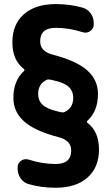

<svg xmlns="http://www.w3.org/2000/svg" viewBox="-20 -760 540 931"><path d="M293 -216.8Q335 -236.3 335 -285.2Q335 -318.4 313 -338.9Q291 -359.4 240.2 -370.1Q238.3 -370.1 231.9 -372.1Q225.6 -374 223.6 -374Q211.9 -376 207 -373Q165 -353.5 165 -304.7Q165 -271.5 187 -251.5Q209 -231.4 259.8 -219.7Q261.7 -219.7 268.1 -217.8Q274.4 -215.8 276.4 -215.8Q288.1 -213.9 293 -216.8ZM404.3 -164.1Q460 -122.1 460 -35.2Q460 51.8 404.3 101.1Q348.6 150.4 250 150.4Q179.7 150.4 119.1 132.8Q94.7 126 80.1 105Q65.4 84 65.4 57.6V51.8Q65.4 32.2 81.5 20Q97.7 7.8 118.2 13.7Q184.6 35.2 250 35.2Q325.2 35.2 325.2 -30.3Q325.2 -79.1 264.6 -94.7Q148.4 -125 96.7 -171.4Q44.9 -217.8 44.9 -285.2Q44.9 -368.2 95.7 -415Q101.6 -419.9 95.7 -425.8Q40 -467.8 40 -554.7Q40 -641.6 95.7 -690.9Q151.4 -740.2 250 -740.2Q320.3 -740.2 380.9 -722.7Q405.3 -715.8 419.9 -694.8Q434.6 -673.8 434.6 -648.4V-641.6Q434.6 -622.1 418.5 -609.9Q402.3 -597.7 381.8 -603.5Q315.4 -625 250 -625Q174.8 -625 174.8 -559.6Q174.8 -510.7 235.4 -495.1Q351.6 -464.8 403.3 -418.5Q455.1 -372.1 455.1 -304.7Q455.1 -221.7 404.3 -174.8Q398.4 -169.9 404.3 -164.1Z"/></svg>

Font: Rounded Mgen+ 1m bold
Style: Bold
Weight: 700
Designer: [Source Han Sans]
Ryoko NISHIZUKA  (kana & ideographs); Paul D. Hunt (Latin, Greek & Cyrillic); Wenlong ZHANG  (bopomofo
Version: Version 1.059.20150602